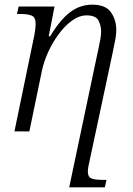

<svg xmlns="http://www.w3.org/2000/svg" viewBox="-20 -564 572 824"><path d="M42 0 128 -416Q130 -427 131.5 -440Q133 -453 133 -462Q133 -489 117 -496.5Q101 -504 68 -504H53L60 -536H214L189 -408H195Q237 -478 280 -511Q323 -544 376 -544Q433 -544 456 -511.5Q479 -479 479 -436Q479 -412 472 -379.5Q465 -347 461 -326L366 119Q357 156 357 173Q357 195 372 201.5Q387 208 420 208H437L430 240H277L394 -315Q397 -330 402 -352Q407 -374 410.5 -395Q414 -416 414 -429Q414 -454 402.5 -476Q391 -498 352 -498Q320 -498 289 -475.5Q258 -453 231.5 -417Q205 -381 186.5 -340Q168 -299 160 -261L106 0Z"/></svg>

Font: Noto Serif Light
Style: Italic
Weight: 300
Italic angle: -12°
Designer: Monotype Design Team
Foundry: Monotype Imaging Inc.
Version: Version 2.013